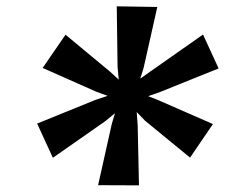

<svg xmlns="http://www.w3.org/2000/svg" viewBox="-20 -872 706 592"><path d="M94.5 -491 273 -563.5 312 -576.5 278.5 -588.5 111.5 -662.5 182 -765 320 -650.5 346 -626.5 342.5 -666 340 -852.5 465 -850.5 423 -663.5 412.5 -629.5 443.5 -651.5 606 -765.5 654 -661 474 -588.5 437 -575.5 468.5 -563 636.5 -489.5 566 -386 427 -500 401.5 -526.5 404.5 -486 408.5 -300.5 282.5 -301 324.5 -489 334.5 -523 305.5 -499 143 -385.5Z"/></svg>

Font: Merriweather 20pt ExtraBold
Style: Italic
Weight: 800
Italic angle: -7.8°
Version: Version 2.101